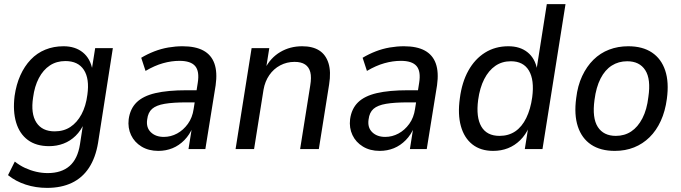

<svg xmlns="http://www.w3.org/2000/svg" viewBox="-20 -725 3313 934"><path d="M209 189Q154 189 105 173Q56 157 19 127L52 61Q76 80 102 92Q128 104 156 110.5Q184 117 212 117Q279 117 318.5 82.5Q358 48 369 -23L385 -127H390Q374 -90 348 -64.5Q322 -39 289 -26.5Q256 -14 219 -14Q156 -14 115.5 -44Q75 -74 58.5 -129Q42 -184 51 -258Q59 -314 79 -358.5Q99 -403 129.5 -435Q160 -467 200.5 -483.5Q241 -500 289 -500Q346 -500 383 -470Q420 -440 430 -384H426L443 -491H529L457 -30Q445 42 413 91Q381 140 329.5 164.5Q278 189 209 189ZM246 -86Q290 -86 322.5 -107.5Q355 -129 376.5 -169Q398 -209 405 -264Q416 -342 388 -385Q360 -428 298 -428Q255 -428 222.5 -406.5Q190 -385 169 -345Q148 -305 141 -251Q129 -172 157 -129Q185 -86 246 -86Z M750 9Q703 9 668.5 -12Q634 -33 617.5 -68Q601 -103 606 -145Q613 -196 644.5 -227Q676 -258 736 -272Q796 -286 888 -286H949L940 -227H889Q822 -227 781 -220Q740 -213 720 -195.5Q700 -178 696 -144Q690 -105 713.5 -82Q737 -59 777 -59Q811 -59 841.5 -75.5Q872 -92 894 -122.5Q916 -153 922 -195L942 -322Q951 -378 929.5 -403.5Q908 -429 853 -429Q814 -429 773 -417.5Q732 -406 688 -380L667 -444Q697 -462 730.5 -475Q764 -488 799 -494Q834 -500 868 -500Q931 -500 969.5 -479Q1008 -458 1023 -416Q1038 -374 1029 -310L979 0H897L914 -107H918Q903 -70 877 -43.5Q851 -17 819 -4Q787 9 750 9Z M1126 0 1204 -491H1290L1274 -391H1269Q1296 -444 1343.5 -472Q1391 -500 1450 -500Q1501 -500 1533 -479.5Q1565 -459 1578 -417.5Q1591 -376 1581 -314L1531 0H1440L1489 -308Q1496 -349 1489.5 -374Q1483 -399 1464 -411.5Q1445 -424 1413 -424Q1375 -424 1343 -407Q1311 -390 1290 -359.5Q1269 -329 1262 -289L1216 0Z M1827 9Q1780 9 1745.5 -12Q1711 -33 1694.5 -68Q1678 -103 1683 -145Q1690 -196 1721.5 -227Q1753 -258 1813 -272Q1873 -286 1965 -286H2026L2017 -227H1966Q1899 -227 1858 -220Q1817 -213 1797 -195.5Q1777 -178 1773 -144Q1767 -105 1790.5 -82Q1814 -59 1854 -59Q1888 -59 1918.5 -75.5Q1949 -92 1971 -122.5Q1993 -153 1999 -195L2019 -322Q2028 -378 2006.5 -403.5Q1985 -429 1930 -429Q1891 -429 1850 -417.5Q1809 -406 1765 -380L1744 -444Q1774 -462 1807.5 -475Q1841 -488 1876 -494Q1911 -500 1945 -500Q2008 -500 2046.5 -479Q2085 -458 2100 -416Q2115 -374 2106 -310L2056 0H1974L1991 -107H1995Q1980 -70 1954 -43.5Q1928 -17 1896 -4Q1864 9 1827 9Z M2379 9Q2318 9 2278 -22.5Q2238 -54 2222 -111.5Q2206 -169 2217 -247Q2227 -325 2258.5 -381.5Q2290 -438 2339.5 -469Q2389 -500 2453 -500Q2510 -500 2546.5 -470.5Q2583 -441 2593 -387H2590L2640 -705H2731L2619 0H2533L2550 -107H2554Q2537 -69 2510.5 -43Q2484 -17 2451 -4Q2418 9 2379 9ZM2410 -64Q2454 -64 2486.5 -86Q2519 -108 2540 -151Q2561 -194 2569 -252Q2580 -336 2553 -381.5Q2526 -427 2465 -427Q2422 -427 2389.5 -404.5Q2357 -382 2335.5 -340Q2314 -298 2306 -239Q2295 -155 2321.5 -109.5Q2348 -64 2410 -64Z M2971 9Q2901 9 2855.5 -21.5Q2810 -52 2791 -109.5Q2772 -167 2783 -248Q2790 -308 2812 -355Q2834 -402 2867 -434.5Q2900 -467 2943 -483.5Q2986 -500 3036 -500Q3106 -500 3151.5 -469.5Q3197 -439 3216 -382Q3235 -325 3224 -244Q3216 -184 3194.5 -137Q3173 -90 3140 -57.5Q3107 -25 3064.5 -8Q3022 9 2971 9ZM2976 -64Q3018 -64 3050.5 -85.5Q3083 -107 3105 -149.5Q3127 -192 3134 -253Q3147 -340 3119 -383.5Q3091 -427 3031 -427Q2989 -427 2956 -406Q2923 -385 2901.5 -343Q2880 -301 2872 -239Q2860 -151 2888 -107.5Q2916 -64 2976 -64Z"/></svg>

Font: Nunito Sans 10pt SemiCondensed Medium
Style: Italic
Weight: 500
Width: 4
Italic angle: -9°
Designer: Vernon Adams
Foundry: Vernon Adams
Version: Version 3.101;gftools[0.9.27]